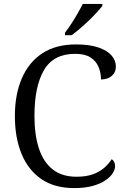

<svg xmlns="http://www.w3.org/2000/svg" viewBox="-20 -951 647 981"><path d="M359 10Q259 10 192 -35.5Q125 -81 90.5 -164Q56 -247 56 -358Q56 -468 91.5 -550.5Q127 -633 196 -678.5Q265 -724 368 -724Q438 -724 483 -708.5Q528 -693 550 -667.5Q572 -642 572 -611Q572 -581 551 -563Q530 -545 496 -545Q496 -579 483.5 -609Q471 -639 442.5 -657.5Q414 -676 364 -676Q253 -676 204.5 -592.5Q156 -509 156 -358Q156 -263 178.5 -193.5Q201 -124 248.5 -86Q296 -48 371 -48Q420 -48 454.5 -60.5Q489 -73 512.5 -93.5Q536 -114 551 -138Q559 -132 563.5 -123Q568 -114 568 -102Q568 -85 556 -66Q544 -47 518.5 -29.5Q493 -12 453.5 -1Q414 10 359 10ZM312 -784Q327 -803 344 -829Q361 -855 376.5 -882Q392 -909 403 -931H503V-921Q493 -908 475 -888Q457 -868 434 -846Q411 -824 388 -804.5Q365 -785 346 -771H312Z"/></svg>

Font: Noto Serif Hentaigana EL
Style: Regular
Weight: 400
Designer: Kazuhiro Yamada
Foundry: nipponia
Version: Version 1.000